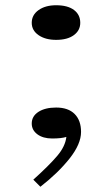

<svg xmlns="http://www.w3.org/2000/svg" viewBox="-20 -502 421 732"><path d="M101 -415Q101 -445 127 -463.5Q153 -482 194 -482Q238 -482 262 -464Q286 -446 286 -415Q286 -386 261.5 -368Q237 -350 194 -350Q153 -350 127 -368Q101 -386 101 -415ZM107 183Q167 129 198 92.5Q229 56 233 20Q214 26 179 26Q144 26 122.5 10Q101 -6 101 -31Q101 -59 126.5 -75.5Q152 -92 194 -92Q240 -92 264.5 -67.5Q289 -43 289 1Q289 47 245.5 102Q202 157 134 210Z"/></svg>

Font: BioRhyme Expanded
Style: Regular
Weight: 400
Width: 7
Designer: Aoife Mooney
Foundry: Aoife Mooney Type
Version: Version 1.001